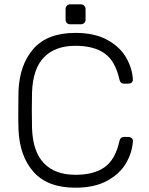

<svg xmlns="http://www.w3.org/2000/svg" viewBox="-20 -863 691 893"><path d="M331 -50Q416 -50 466 -85Q516 -120 535 -205Q539 -226 557 -226H577Q586 -226 592.5 -220.5Q599 -215 598 -206Q595 -154 566.5 -104.5Q538 -55 479 -22.5Q420 10 331 10Q201 10 136 -63.5Q71 -137 66 -261Q65 -288 65 -349Q65 -411 66 -439Q71 -563 136 -636.5Q201 -710 331 -710Q420 -710 479 -677.5Q538 -645 566.5 -595.5Q595 -546 598 -494V-492Q598 -484 592 -479Q586 -474 577 -474H557Q539 -474 535 -495Q516 -580 466 -615Q416 -650 331 -650Q237 -650 185 -597Q133 -544 129 -434Q128 -407 128 -351Q128 -295 129 -266Q133 -156 185 -103Q237 -50 331 -50ZM355 -750H307Q297 -750 291 -756Q285 -762 285 -772V-820Q285 -830 291 -836.5Q297 -843 307 -843H355Q365 -843 371.5 -836.5Q378 -830 378 -820V-772Q378 -762 371.5 -756Q365 -750 355 -750Z"/></svg>

Font: Rubik
Style: Regular
Weight: 300
Designer: Hubert & Fischer
Foundry: Hubert & Fischer
Version: Version 1.100